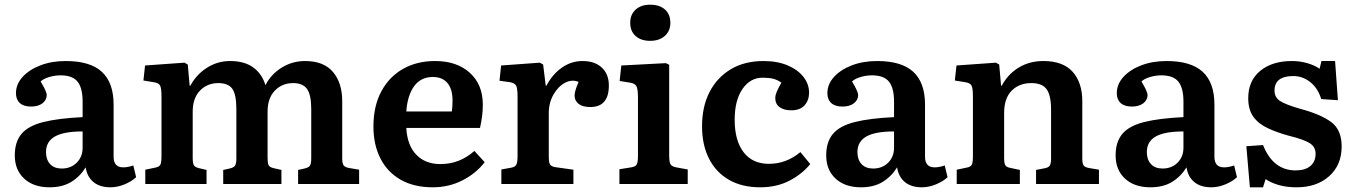

<svg xmlns="http://www.w3.org/2000/svg" viewBox="-20 -784 5765 818"><path d="M191 14Q123 14 83 -23Q43 -60 43 -122Q43 -180 72 -214Q101 -248 164.5 -264Q228 -280 332 -285V-351Q332 -409 310.5 -436Q289 -463 238 -463Q214 -463 190 -456Q166 -449 153 -437Q179 -394 179 -379Q179 -358 161 -344Q143 -330 112 -330Q81 -330 64.5 -345Q48 -360 48 -387Q48 -425 76 -456Q104 -487 152 -505.5Q200 -524 260 -524Q364 -524 414 -478Q464 -432 464 -338V-116Q464 -71 505 -71Q524 -71 548 -79L560 -29Q541 -11 510.5 1.5Q480 14 451 14Q405 14 378 -8.5Q351 -31 345 -71Q321 -32 283.5 -9Q246 14 191 14ZM243 -66Q282 -66 307 -91Q332 -116 332 -155V-224Q252 -224 214 -202.5Q176 -181 176 -136Q176 -104 193.5 -85Q211 -66 243 -66Z M599 0V-61L642 -70Q658 -73 663 -82Q668 -91 668 -118V-374Q668 -408 662 -419.5Q656 -431 634 -434L591 -441L598 -505L766 -517L780 -509L788 -419H791Q817 -467 862 -495.5Q907 -524 960 -524Q1021 -524 1058.5 -497Q1096 -470 1111 -421Q1134 -467 1179.5 -495.5Q1225 -524 1280 -524Q1359 -524 1398.5 -477.5Q1438 -431 1438 -353V-109Q1438 -88 1444 -79.5Q1450 -71 1469 -68L1510 -61V0H1250V-60L1277 -66Q1295 -70 1300.5 -78.5Q1306 -87 1306 -109V-319Q1306 -380 1288 -405Q1270 -430 1229 -430Q1182 -430 1151 -398Q1120 -366 1120 -308V-112Q1120 -90 1124 -81Q1128 -72 1144 -68L1179 -60V0H931V-60L958 -66Q976 -70 981.5 -78.5Q987 -87 987 -109V-319Q987 -382 969.5 -406Q952 -430 910 -430Q863 -430 832 -398Q801 -366 801 -308V-112Q801 -90 805.5 -81Q810 -72 826 -68L860 -60V0Z M1824 14Q1744 14 1687.5 -18Q1631 -50 1601 -108.5Q1571 -167 1571 -245Q1571 -332 1604.5 -394.5Q1638 -457 1697 -490.5Q1756 -524 1834 -524Q1926 -524 1981.5 -474Q2037 -424 2037 -338Q2037 -291 2025 -239H1711Q1715 -165 1753.5 -125Q1792 -85 1856 -85Q1899 -85 1935 -99.5Q1971 -114 2001 -141L2045 -93Q2008 -45 1950 -15.5Q1892 14 1824 14ZM1711 -309H1905Q1908 -330 1908 -356Q1908 -404 1886.5 -430Q1865 -456 1824 -456Q1773 -456 1744.5 -417Q1716 -378 1711 -309Z M2116 0V-62L2160 -70Q2175 -73 2180 -83Q2185 -93 2185 -119V-372Q2185 -406 2179.5 -418Q2174 -430 2152 -434L2108 -440L2115 -505L2280 -517L2294 -509L2305 -419H2308Q2334 -468 2374 -496Q2414 -524 2462 -524Q2514 -524 2544 -496Q2574 -468 2574 -420Q2574 -328 2495 -328Q2462 -328 2445 -341.5Q2428 -355 2428 -377Q2428 -396 2445 -435Q2417 -447 2387.5 -431.5Q2358 -416 2338 -381Q2318 -346 2318 -302V-117Q2318 -93 2323 -84Q2328 -75 2345 -72L2423 -61V0Z M2750 -610Q2711 -610 2688 -630.5Q2665 -651 2665 -687Q2665 -722 2688 -743Q2711 -764 2750 -764Q2790 -764 2813 -743.5Q2836 -723 2836 -687Q2836 -652 2812.5 -631Q2789 -610 2750 -610ZM2619 0V-63L2669 -71Q2688 -74 2693 -84Q2698 -94 2698 -121V-369Q2698 -404 2691.5 -416.5Q2685 -429 2663 -432L2620 -439L2627 -505L2817 -515L2831 -508V-118Q2831 -98 2835.5 -86.5Q2840 -75 2861 -71L2910 -62V0Z M3219 14Q3141 14 3085.5 -18Q3030 -50 3000.5 -108.5Q2971 -167 2971 -246Q2971 -330 3003 -392Q3035 -454 3093.5 -489Q3152 -524 3233 -524Q3292 -524 3335.5 -505.5Q3379 -487 3403 -456.5Q3427 -426 3427 -389Q3427 -357 3408 -335.5Q3389 -314 3351 -314Q3320 -314 3301.5 -327.5Q3283 -341 3283 -366Q3283 -378 3289 -392.5Q3295 -407 3309 -432Q3292 -444 3274 -448.5Q3256 -453 3229 -453Q3176 -453 3143 -404.5Q3110 -356 3110 -274Q3110 -185 3148 -135.5Q3186 -86 3256 -86Q3330 -86 3390 -136L3432 -85Q3396 -41 3342 -13.5Q3288 14 3219 14Z M3648 14Q3580 14 3540 -23Q3500 -60 3500 -122Q3500 -180 3529 -214Q3558 -248 3621.5 -264Q3685 -280 3789 -285V-351Q3789 -409 3767.5 -436Q3746 -463 3695 -463Q3671 -463 3647 -456Q3623 -449 3610 -437Q3636 -394 3636 -379Q3636 -358 3618 -344Q3600 -330 3569 -330Q3538 -330 3521.5 -345Q3505 -360 3505 -387Q3505 -425 3533 -456Q3561 -487 3609 -505.5Q3657 -524 3717 -524Q3821 -524 3871 -478Q3921 -432 3921 -338V-116Q3921 -71 3962 -71Q3981 -71 4005 -79L4017 -29Q3998 -11 3967.5 1.5Q3937 14 3908 14Q3862 14 3835 -8.5Q3808 -31 3802 -71Q3778 -32 3740.5 -9Q3703 14 3648 14ZM3700 -66Q3739 -66 3764 -91Q3789 -116 3789 -155V-224Q3709 -224 3671 -202.5Q3633 -181 3633 -136Q3633 -104 3650.5 -85Q3668 -66 3700 -66Z M4056 0V-61L4099 -70Q4115 -73 4120 -82Q4125 -91 4125 -118V-374Q4125 -408 4119 -419.5Q4113 -431 4091 -434L4048 -441L4055 -505L4223 -517L4237 -509L4245 -419H4248Q4274 -468 4320 -496Q4366 -524 4425 -524Q4509 -524 4550 -478Q4591 -432 4591 -353V-109Q4591 -88 4596.5 -79.5Q4602 -71 4621 -68L4662 -61V0H4394V-60L4430 -67Q4447 -70 4452.5 -78.5Q4458 -87 4458 -109V-316Q4458 -378 4439 -404Q4420 -430 4374 -430Q4322 -430 4290 -397.5Q4258 -365 4258 -303V-112Q4258 -90 4262.5 -81Q4267 -72 4283 -69L4325 -60V0Z M4881 14Q4813 14 4773 -23Q4733 -60 4733 -122Q4733 -180 4762 -214Q4791 -248 4854.5 -264Q4918 -280 5022 -285V-351Q5022 -409 5000.5 -436Q4979 -463 4928 -463Q4904 -463 4880 -456Q4856 -449 4843 -437Q4869 -394 4869 -379Q4869 -358 4851 -344Q4833 -330 4802 -330Q4771 -330 4754.5 -345Q4738 -360 4738 -387Q4738 -425 4766 -456Q4794 -487 4842 -505.5Q4890 -524 4950 -524Q5054 -524 5104 -478Q5154 -432 5154 -338V-116Q5154 -71 5195 -71Q5214 -71 5238 -79L5250 -29Q5231 -11 5200.5 1.5Q5170 14 5141 14Q5095 14 5068 -8.5Q5041 -31 5035 -71Q5011 -32 4973.5 -9Q4936 14 4881 14ZM4933 -66Q4972 -66 4997 -91Q5022 -116 5022 -155V-224Q4942 -224 4904 -202.5Q4866 -181 4866 -136Q4866 -104 4883.5 -85Q4901 -66 4933 -66Z M5305 14 5290 -161 5361 -166Q5404 -58 5500 -58Q5541 -58 5563 -77Q5585 -96 5585 -129Q5585 -158 5560 -174Q5535 -190 5470 -206Q5419 -220 5380 -238.5Q5341 -257 5319.5 -287Q5298 -317 5298 -366Q5298 -440 5349 -482Q5400 -524 5484 -524Q5519 -524 5551 -514.5Q5583 -505 5602 -491L5610 -524H5668L5680 -357L5609 -362Q5595 -408 5562.5 -434Q5530 -460 5490 -460Q5410 -460 5410 -398Q5410 -369 5434 -353.5Q5458 -338 5521 -320Q5607 -297 5651.5 -264Q5696 -231 5696 -160Q5696 -81 5643 -33.5Q5590 14 5504 14Q5462 14 5428.5 4.5Q5395 -5 5372 -21L5361 14Z"/></svg>

Font: Literata SemiBold
Style: Regular
Weight: 600
Designer: Latin by Veronika Burian and Jose Scaglione. Greek by Irene Vlachou. Cyrillic by Vera Evstafieva.
Foundry: TypeTogether
Version: Version 3.103; ttfautohint (v1.8.4.7-5d5b);gftools[0.9.29]